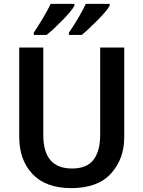

<svg xmlns="http://www.w3.org/2000/svg" viewBox="-20 -959 739 989"><path d="M620 -714H496V-264Q496 -182 462 -136.5Q428 -91 351 -91Q203 -91 203 -263V-714H79V-254Q79 -135 147.5 -62.5Q216 10 347 10Q484 10 552 -65.5Q620 -141 620 -252ZM363 -939H241Q225 -905 199 -862Q173 -819 154 -791V-779H220Q254 -806 301.5 -854.5Q349 -903 363 -929ZM545 -939H422Q406 -905 380.5 -862Q355 -819 335 -791V-779H401Q434 -806 482 -854.5Q530 -903 545 -929Z"/></svg>

Font: Noto Sans Display Medium
Style: Regular
Weight: 500
Designer: Monotype Design Team
Foundry: Monotype Imaging Inc.
Version: Version 1.900